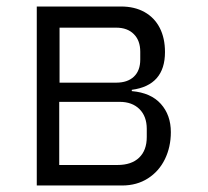

<svg xmlns="http://www.w3.org/2000/svg" viewBox="-20 -570 640 590"><path d="M93 -550H352Q393.5 -550 424 -533Q454.5 -516 470.8 -484.5Q487 -453 487 -410Q487 -307.5 385 -294V-290Q443.5 -285 474.2 -250.8Q505 -216.5 505 -164Q505 -118.5 486.8 -81Q468.5 -43.5 434.5 -21.8Q400.5 0 355 0H93ZM431 -149V-174Q431 -212.5 408.5 -234.8Q386 -257 348 -257H162V-63H341Q384 -63 407.5 -85.5Q431 -108 431 -149ZM411 -387V-411Q411 -445.5 391.2 -465.2Q371.5 -485 337 -485H163V-316H337Q372 -316 391.5 -334.5Q411 -353 411 -387Z"/></svg>

Font: JuliaMono Light
Style: Regular
Weight: 300
Monospace: yes
Designer: cormullion
Foundry: corm
Version: Version 0.054; ttfautohint (v1.8.4)